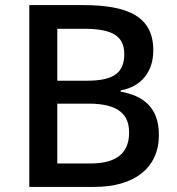

<svg xmlns="http://www.w3.org/2000/svg" viewBox="-20 -734 697 754"><path d="M305 -714H95V0H351C507 0 604 -74 604 -204C604 -316 538 -359 454 -374V-379C536 -394 582 -453 582 -536C582 -667 487 -714 305 -714ZM322 -417H205V-621H310C420 -621 468 -593 468 -522C468 -453 433 -417 322 -417ZM205 -327H328C448 -327 487 -282 487 -214C487 -141 448 -92 334 -92H205Z"/></svg>

Font: Noto Sans Lisu Medium
Style: Regular
Weight: 500
Designer: Monotype Design Team. David Williams.
Foundry: Monotype Imaging Inc.
Version: Version 2.102